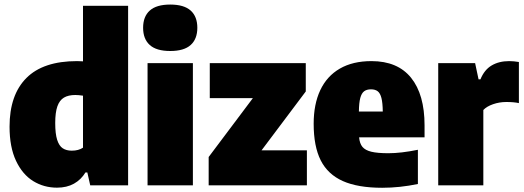

<svg xmlns="http://www.w3.org/2000/svg" viewBox="-20 -834 2360 864"><path d="M23 -264Q23 -407 98.8 -483Q174.5 -559 326.5 -559Q336.5 -559 353.5 -558V-808H556.5V0H386L373 -58H364.5Q345 -25.5 312.8 -7.5Q280.5 10.5 236.5 10.5Q177.5 10.5 129.2 -19.2Q81 -49 52 -110.5Q23 -172 23 -264ZM353.5 -169.5V-403.5Q332.5 -406.5 319 -406.5Q287.5 -406.5 267.8 -394.8Q248 -383 238.2 -355.5Q228.5 -328 228.5 -280.5Q228.5 -232 237.2 -204.8Q246 -177.5 262.2 -166.8Q278.5 -156 303 -156Q333.5 -156 353.5 -169.5Z M644 0V-550H848V0ZM624 -709Q624 -759.5 654 -786.5Q684 -813.5 746 -813.5Q808 -813.5 838 -786.5Q868 -759.5 868 -709Q868 -658.5 838 -631.5Q808 -604.5 746 -604.5Q684 -604.5 654 -631.5Q624 -658.5 624 -709Z M1157 -157.5H1361V0H919V-127.5L1118 -392.5H924V-550H1356V-422.5Z M1890.5 -216H1596Q1598.5 -188 1611 -173Q1623.5 -158 1651 -151.2Q1678.5 -144.5 1728 -144.5Q1784.5 -144.5 1860.5 -160V-6Q1778.5 11 1700 11Q1590.5 11 1522.8 -19.2Q1455 -49.5 1423.2 -112.5Q1391.5 -175.5 1391.5 -277Q1391.5 -365 1421.2 -428.2Q1451 -491.5 1509.2 -525.2Q1567.5 -559 1651.5 -559Q1769.5 -559 1830 -483.8Q1890.5 -408.5 1890.5 -270ZM1595 -332H1702.5Q1702 -371 1696.5 -392.8Q1691 -414.5 1679.8 -423.2Q1668.5 -432 1649.5 -432Q1630 -432 1618.5 -423.2Q1607 -414.5 1601.2 -393Q1595.5 -371.5 1595 -332Z M1952 -550H2118L2133.5 -477H2142Q2159.5 -520 2192.5 -539.5Q2225.5 -559 2271.5 -559Q2292 -559 2315 -555V-370Q2292.5 -375 2258.5 -375Q2227 -375 2198.5 -365Q2170 -355 2155 -339V0H1952Z"/></svg>

Font: Encode Sans SemiCondensed Black
Style: Regular
Weight: 900
Width: 4
Designer: Multiple Designers
Foundry: Impallari Type
Version: Version 2.000